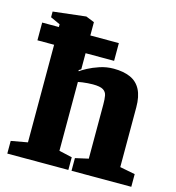

<svg xmlns="http://www.w3.org/2000/svg" viewBox="-105 -789 806 878"><g transform="rotate(15 298.0 -349.5)"><path d="M9 0V-60L87 -74V-536H8V-620H87V-633L41 -654V-681L196 -699L236 -683V-620H371V-536H236V-460L225 -453L227 -448Q236 -455 259 -467.5Q282 -480 313.5 -490.5Q345 -501 379 -501Q426 -501 458.5 -486.5Q491 -472 507.5 -440Q524 -408 524 -357V-74L596 -60V0H313V-60L375 -74V-331Q375 -355 372 -372Q369 -389 354.5 -398Q340 -407 305 -407Q294 -407 281 -406Q268 -405 256.5 -403.5Q245 -402 236 -400V-74L298 -60V0Z"/></g></svg>

Font: Faustina ExtraBold
Style: Regular
Weight: 800
Designer: Alfonso Garcia
Foundry: http://www.omnibus-type.com
Version: Version 1.200